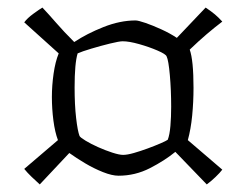

<svg xmlns="http://www.w3.org/2000/svg" viewBox="-20 -544 650 507"><path d="M85 -57Q75 -66 63.5 -77Q52 -88 44 -98L133 -174Q125 -195 121 -226Q117 -257 117 -288Q117 -318 121.5 -349.5Q126 -381 135 -403L44 -485Q52 -496 68.5 -508Q85 -520 92 -524Q109 -506 128.5 -483.5Q148 -461 176 -433Q209 -455 253 -472.5Q297 -490 338 -490Q345 -490 364 -483.5Q383 -477 406 -466.5Q429 -456 447 -444L523 -524Q538 -514 547.5 -506Q557 -498 567 -487Q546 -471 525.5 -453.5Q505 -436 481 -413Q491 -385 491 -312Q491 -275 487.5 -239Q484 -203 476 -174L567 -96Q561 -88 549 -76.5Q537 -65 526 -57L443 -143Q415 -120 376 -100Q337 -80 293 -80Q276 -80 252 -89.5Q228 -99 204.5 -113Q181 -127 163 -140ZM305 -135Q316 -135 333.5 -140Q351 -145 370 -152Q389 -159 404 -165.5Q419 -172 423 -175Q428 -188 430 -211.5Q432 -235 432 -262Q432 -306 428.5 -345.5Q425 -385 420 -395Q418 -401 396 -410.5Q374 -420 347.5 -427.5Q321 -435 304 -435Q295 -435 270.5 -429Q246 -423 221 -415.5Q196 -408 185 -403Q177 -377 177 -313Q177 -267 181 -232.5Q185 -198 190 -185Q192 -181 206 -172.5Q220 -164 239 -155.5Q258 -147 276.5 -141Q295 -135 305 -135Z"/></svg>

Font: Texturina Thin
Style: Regular
Weight: 100
Designer: Guillermo Torres Carreño
Foundry: Omnibus-Type
Version: Version 1.002; ttfautohint (v1.8.3)